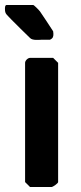

<svg xmlns="http://www.w3.org/2000/svg" viewBox="-34 -753 327 773"><path d="M67 -20 87 0H173C179 0 200 -15 200 -20V-500L180 -520H87C78 -520 67 -509 67 -500ZM87 -600C97 -589 125 -593 133 -593H167C180 -599 181 -606 181 -617C181 -618 180 -625 180 -627C173 -639 135 -695 127 -707C121 -715 102 -733 100 -733H-7C-15 -733 -14 -719 -14 -716C-14 -696 -7 -695 13 -673C24 -662 75 -611 87 -600Z"/></svg>

Font: Asimov Print
Style: C
Weight: 500
Designer: Google
Version: Version 2.000980: 2014